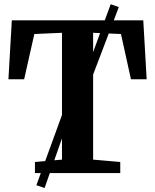

<svg xmlns="http://www.w3.org/2000/svg" viewBox="-20 -842 754 934"><path d="M281.5 -65.5V-682.5L147 -676.5L97.5 -456.5H21L37.5 -743H677L693.5 -456.5H617L568.5 -676.5L433 -682.5V-65.5L565 -54V0H150V-54ZM157 59 319 -385.5 367.5 -410 518.5 -821.5 558 -807.5 402 -398 352 -370.5 197 72.5Z"/></svg>

Font: Merriweather 36pt
Style: Bold
Weight: 700
Designer: Eben Sorkin
Foundry: Eben Sorkin
Version: Version 2.100